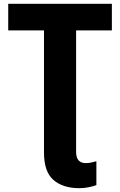

<svg xmlns="http://www.w3.org/2000/svg" viewBox="-20 -734 628 1004"><path d="M395 250Q422 250 446.5 244.5Q471 239 484 234V109Q476 111 461 115Q446 119 429 119Q378 119 378 61V-575H565V-714H23V-575H210V64Q210 164 259.5 207Q309 250 395 250Z"/></svg>

Font: Noto Sans UI Extra
Style: Regular
Weight: 800
Designer: Monotype Design Team
Foundry: Monotype Imaging Inc.
Version: Version 1.901